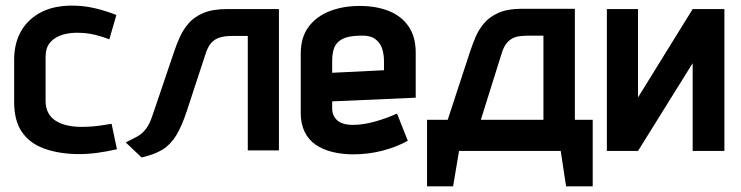

<svg xmlns="http://www.w3.org/2000/svg" viewBox="-20 -532 2616 678"><path d="M366 -393 391 -479Q356 -493 319 -502Q282 -511 245 -512Q175 -514 127.5 -490Q80 -466 55 -423Q30 -380 30 -321V-172Q30 -106 57 -66.5Q84 -27 133 -8.5Q182 10 246 12Q284 13 321.5 8Q359 3 393 -5L374 -95Q375 -95 365.5 -93.5Q356 -92 340.5 -89.5Q325 -87 305.5 -85.5Q286 -84 267 -84Q239 -84 216 -89.5Q193 -95 176 -106Q159 -117 150 -134.5Q141 -152 141 -175V-332Q141 -363 157 -382Q173 -401 201.5 -409.5Q230 -418 265 -416Q292 -415 318 -408.5Q344 -402 366 -393Z M781 -500Q731 -500 698 -486Q665 -472 645.5 -449Q626 -426 614.5 -400Q603 -374 595 -350L519 -126Q508 -92 494 -75Q480 -58 463 -49Q446 -40 424 -29L480 24Q525 14 553.5 -3.5Q582 -21 602 -53.5Q622 -86 640 -141L706 -342Q714 -367 726 -380.5Q738 -394 756 -399.5Q774 -405 799 -405H855V-1H965V-500Z M1153 -149V-174L1448 -187V-346Q1448 -402 1423 -438.5Q1398 -475 1353.5 -493Q1309 -511 1250 -511Q1191 -511 1144 -492.5Q1097 -474 1069.5 -437Q1042 -400 1042 -343V-133Q1042 -95 1055.5 -67Q1069 -39 1094 -21.5Q1119 -4 1153.5 4.5Q1188 13 1228 13Q1281 13 1331 0Q1381 -13 1420 -35L1382 -131Q1342 -113 1301.5 -102Q1261 -91 1226 -91Q1208 -91 1194 -95Q1180 -99 1171.5 -106.5Q1163 -114 1158 -124.5Q1153 -135 1153 -149ZM1336 -316V-284L1153 -275V-317Q1153 -345 1160.5 -364Q1168 -383 1188.5 -394Q1209 -405 1249 -406Q1286 -408 1304.5 -394.5Q1323 -381 1329.5 -360Q1336 -339 1336 -316Z M2010 -109V-501H1822Q1773 -501 1741 -487Q1709 -473 1689.5 -450Q1670 -427 1659 -400.5Q1648 -374 1640 -350L1561 -109H1488V126H1580L1601 1H1960L1979 126H2073V-109ZM1678 -109 1752 -345Q1758 -364 1766.5 -376Q1775 -388 1787 -395Q1799 -402 1813.5 -404Q1828 -406 1846 -406H1899V-109Z M2233 -500H2123V1H2233L2426 -309V1H2538V-500H2426L2233 -188Z"/></svg>

Font: Advent Pro Expanded
Style: Bold
Weight: 700
Width: 7
Designer: VivaRado, Andreas Kalpakidis
Foundry: VivaRado, Andreas Kalpakidis
Version: Version 3.000